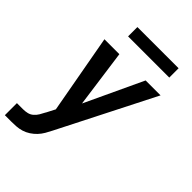

<svg xmlns="http://www.w3.org/2000/svg" viewBox="-271 -816 1137 1137"><g transform="rotate(45 298.0 -247.0)"><path d="M-4 215V114H48Q65 114 82.5 110Q100 106 114 94Q128 82 137.5 66Q147 50 155 34Q155 34 155 33.5Q155 33 156 33L185 -23L95 -520H220L270 -157L440 -520H565L261 79Q251 99 239.5 119Q228 139 212 156Q196 173 176 186Q156 199 134.5 205.5Q113 212 91.5 213.5Q70 215 48 215ZM182 -631V-709H527V-631Z"/></g></svg>

Font: Iosevka SS04 Extended
Style: Bold Italic
Weight: 700
Width: 7
Italic angle: -9°
Monospace: yes
Designer: Belleve Invis
Foundry: Belleve Invis
Version: Version 19.0.0; ttfautohint (v1.8.4)